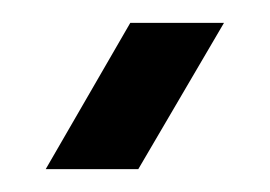

<svg xmlns="http://www.w3.org/2000/svg" viewBox="-20 -559 236 168"><path d="M94 -539H176L101 -411H20L94 -539Z"/></svg>

Font: Googee
Style: Regular
Weight: 400
Designer: Peter Wiegel
Foundry: CATFonts Peter Wiegel
Version: 1.000